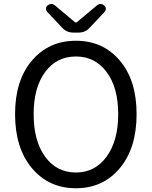

<svg xmlns="http://www.w3.org/2000/svg" viewBox="-20 -957 781 989"><path d="M57.6 -369.1Q57.6 -543 144.5 -645Q231.4 -747.1 371.1 -747.1Q510.7 -747.1 597.2 -645Q683.6 -543 683.6 -369.1Q683.6 -194.3 597.2 -90.8Q510.7 12.7 371.1 12.7Q231.4 12.7 144.5 -90.8Q57.6 -194.3 57.6 -369.1ZM371.1 -68.4Q469.7 -68.4 529.3 -150.4Q588.9 -232.4 588.9 -369.1Q588.9 -505.9 529.3 -585.9Q469.7 -666 371.1 -666Q271.5 -666 212.4 -585.9Q153.3 -505.9 153.3 -368.7Q153.3 -231.4 212.4 -149.9Q271.5 -68.4 371.1 -68.4ZM357.4 -789.1Q323.2 -789.1 299.8 -814.5L222.7 -896.5Q216.8 -903.3 216.8 -911.1Q216.8 -922.9 225.6 -929.7Q235.4 -936.5 245.1 -936.5Q254.9 -936.5 264.6 -927.7L367.2 -841.8Q369.1 -840.8 371.1 -840.8Q373 -840.8 375 -841.8L477.5 -927.7Q487.3 -936.5 497.1 -936.5Q506.8 -936.5 515.6 -929.7Q525.4 -922.9 525.4 -911.1Q525.4 -903.3 519.5 -896.5L442.4 -814.5Q418.9 -789.1 384.8 -789.1Z"/></svg>

Font: Gen Jyuu GothicL Regular
Style: Regular
Weight: 400
Designer: [Source Han Sans]
Ryoko NISHIZUKA  (kana & ideographs); Paul D. Hunt (Latin, Greek & Cyrillic); Wenlong ZHANG  (bopomofo
Version: Version 1.002.20150607